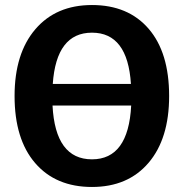

<svg xmlns="http://www.w3.org/2000/svg" viewBox="-20 -728 731 764"><path d="M346 -708Q490 -708 571.5 -613.5Q653 -519 653 -346Q653 -176 571 -80Q489 16 346 16Q202 16 120 -79Q38 -174 38 -346Q38 -515 120.5 -611.5Q203 -708 346 -708ZM190 -394H501Q488 -598 346 -598Q204 -598 190 -394ZM346 -94Q491 -94 502 -308H189Q200 -94 346 -94Z"/></svg>

Font: FiraGO SemiBold
Style: Regular
Weight: 600
Designer: bBox Type
Foundry: bBox Type GmbH
Version: Version 1.001;PS 001.001;hotconv 1.0.88;makeotf.lib2.5.64775